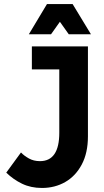

<svg xmlns="http://www.w3.org/2000/svg" viewBox="-20 -920 517 952"><path d="M11 -64 84 -164Q99 -148 123 -134.5Q147 -121 178 -121Q274 -121 274 -262V-576H138V-690H416V-244Q416 -162 385.5 -104.5Q355 -47 303.5 -17.5Q252 12 188 12Q133 12 89.5 -9Q46 -30 11 -64ZM123 -750 213 -900H340L431 -750H321L277 -812L233 -750Z"/></svg>

Font: Radio Canada Condensed
Style: Bold
Weight: 700
Width: 3
Designer: Charles Daoud, Etienne Aubert Bonn, Alexandre Saumier Demers, Jacques Le Bailly
Foundry: Radio-Canada
Version: Version 2.104; ttfautohint (v1.8.4.7-5d5b);gftools[0.9.28.de